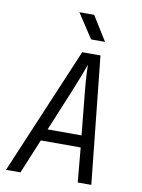

<svg xmlns="http://www.w3.org/2000/svg" viewBox="-101 -1018 802 1086"><g transform="rotate(10 300.0 -475.0)"><path d="M11 0 320 -730H425L501 0H423L405 -198H176L94 0ZM203 -266H398L374 -510Q368 -571 366 -612Q364 -653 364 -666Q360 -653 344.5 -612Q329 -571 304 -510ZM357 -810 265 -950H350L437 -810Z"/></g></svg>

Font: JetBrains Mono NL Light
Style: Italic
Weight: 300
Italic angle: -9°
Designer: Philipp Nurullin, Konstantin Bulenkov
Foundry: JetBrains
Version: Version 2.304; ttfautohint (v1.8.4.7-5d5b)